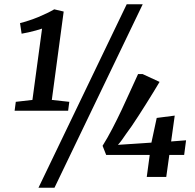

<svg xmlns="http://www.w3.org/2000/svg" viewBox="-20 -835 919 906"><path d="M54.5 -354.5 133 -363.5 178.5 -700Q166.5 -696 149.5 -691.2Q132.5 -686.5 114.8 -682.5Q97 -678.5 82 -676L74.5 -726Q93 -730.5 115.2 -737.8Q137.5 -745 160 -754.2Q182.5 -763.5 202.5 -773.2Q222.5 -783 236 -791L280.5 -780.5L224.5 -363.5L307 -354.5L301.5 -312.5H49ZM578 -815H653.5L237 51H161.5ZM672.5 0 686.5 -104H481L464 -147Q487 -183.5 510 -227.8Q533 -272 554.8 -318.2Q576.5 -364.5 596 -407.8Q615.5 -451 631.5 -485.5H653L733 -448.5Q719 -425.5 702.8 -398.5Q686.5 -371.5 668.8 -343.8Q651 -316 634 -289.2Q617 -262.5 601.5 -240Q586 -217.5 573.5 -201Q565.5 -189.5 556.5 -176.5Q547.5 -163.5 536.5 -151.5L694.5 -162L719.5 -278.5L804.5 -289.5L787.5 -167.5L858 -173L849 -104H779L764.5 0Z"/></svg>

Font: Merriweather 24pt SemiBold
Style: Italic
Weight: 600
Italic angle: -7.8°
Version: Version 2.101